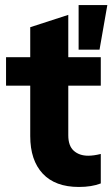

<svg xmlns="http://www.w3.org/2000/svg" viewBox="-20 -734 446 762"><path d="M406 -714 375 -537H292V-714ZM251 -507H380V-394H251V-197Q251 -155 273 -135.5Q295 -116 330 -116Q352 -116 380 -123V-6Q344 8 293 8Q199 8 149.5 -45Q100 -98 100 -194V-394H4V-507H100V-626L251 -675Z"/></svg>

Font: Muli ExtraBold
Style: Regular
Weight: 800
Designer: Vernon Adams
Foundry: Vernon Adams
Version: Version 2.000